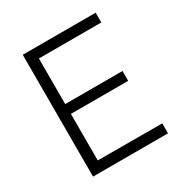

<svg xmlns="http://www.w3.org/2000/svg" viewBox="-167 -855 946 987"><g transform="rotate(-30 306.0 -361.5)"><path d="M103.5 0V-723H536.5V-665H166V-394.5H506V-336H166V-60L548.5 -59V0Z"/></g></svg>

Font: Public Sans Thin ExtraLight
Style: Regular
Weight: 250
Version: Version 1.007